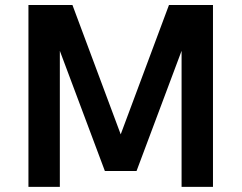

<svg xmlns="http://www.w3.org/2000/svg" viewBox="-20 -726 939 746"><path d="M807.5 0H685.5V-528.5L510.5 -61.5H387.5L212.5 -528.5V0H90.5V-706.5H261.5L449 -204L636.5 -706.5H807.5Z"/></svg>

Font: Acari Sans
Style: Bold
Weight: 700
Designer: Alfredo Marco Pradil and Stefan Peev (font) & Cristiano Sobral (main changes)
Foundry: Alfredo Marco Pradil and Stefan Peev (font) & Cristiano Sobral (main changes)
Version: Version 1.063; ttfautohint (v1.8.3)